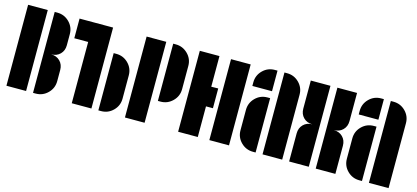

<svg xmlns="http://www.w3.org/2000/svg" viewBox="-59 -1156 3483 1604"><g transform="rotate(15 1682.5 -354.0)"><path d="M283 -700Q344 -700 387 -657Q430 -614 430 -553V-457Q430 -410 400 -380Q370 -350 323 -350Q370 -350 400 -320Q430 -290 430 -243V-147Q430 -86 387 -43Q344 0 283 0H260V-700ZM30 0V-700H200V0Z M475 -530V-700H765V0H595V-530ZM848 -495Q909 -495 952 -452Q995 -409 995 -348V-147Q995 -86 952 -43Q909 0 848 0H825V-495Z M1055 0V-700H1225V0ZM1308 -700Q1368 -700 1411.5 -657Q1455 -614 1455 -553V-352Q1455 -291 1411.5 -248Q1368 -205 1308 -205H1285V-700Z M1785 0V-700H1955V0ZM1685 -435 1745 -436V-265H1685V0H1515V-700H1685Z M2015 -561Q2015 -622 2058 -665Q2101 -708 2162 -708H2185V-530H2015ZM2015 -323Q2015 -384 2058 -427Q2101 -470 2162 -470H2185V0H2162Q2101 0 2058 -43Q2015 -86 2015 -147ZM2268 -708Q2329 -708 2372 -665Q2415 -622 2415 -561V0H2245V-708Z M2705 -350V-700H2875V-457Q2875 -410 2845 -380Q2815 -350 2768 -350Q2815 -350 2845 -320Q2875 -290 2875 -243V0H2705ZM2475 -457V-700H2645V-350V0H2475V-243Q2475 -290 2505 -320Q2535 -350 2582 -350Q2535 -350 2505 -380Q2475 -410 2475 -457Z M2935 -561Q2935 -622 2978 -665Q3021 -708 3082 -708H3105V-530H2935ZM2935 -323Q2935 -384 2978 -427Q3021 -470 3082 -470H3105V0H3082Q3021 0 2978 -43Q2935 -86 2935 -147ZM3188 -708Q3249 -708 3292 -665Q3335 -622 3335 -561V0H3165V-708Z"/></g></svg>

Font: Promplate
Style: Bold
Weight: 400
Designer: Evgeny Tarasenko
Foundry: Evgeny Tarasenko
Version: Version 1.000